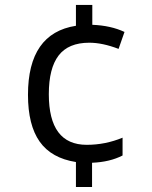

<svg xmlns="http://www.w3.org/2000/svg" viewBox="-20 -744 612 774"><path d="M176.8 -364.3Q176.8 -160.2 329.6 -160.2Q404.8 -160.2 474.1 -189V-117.2Q422.9 -90.8 351.1 -87.9V9.8H286.1V-90.8Q187 -106.4 139.9 -173.1Q92.8 -239.7 92.8 -361.8Q92.8 -609.9 286.1 -640.1V-724.1H352.1V-644Q426.8 -641.1 481.9 -615.2L458 -546.9Q393.1 -571.8 339.8 -571.8Q255.9 -571.8 216.3 -520.3Q176.8 -468.8 176.8 -364.3Z"/></svg>

Font: OpenSans
Style: Regular
Weight: 400
Foundry: Ascender Corporation
Version: Version 1.10